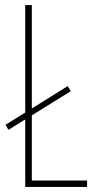

<svg xmlns="http://www.w3.org/2000/svg" viewBox="-20 -734 383 754"><path d="M79 0H322V-25H105V-281L258 -376L246 -396L105 -308V-714H79V-292L2 -244L13 -224L79 -265Z"/></svg>

Font: Noto Sans Devanagari UI ExtraCondensed Thin
Style: Regular
Weight: 100
Width: 2
Designer: Jelle Bosma - Monotype Design Team
Foundry: Monotype Imaging Inc.
Version: Version 2.004